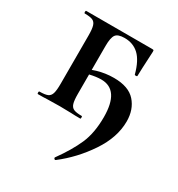

<svg xmlns="http://www.w3.org/2000/svg" viewBox="-144 -481 714 770"><g transform="rotate(30 213.0 -96.0)"><path d="M32 -12Q57 -12 69 -17Q81 -22 85.5 -36.5Q90 -51 90 -81V-305Q90 -335 85.5 -349.5Q81 -364 69.5 -369Q58 -374 33 -374Q30 -374 30 -380Q30 -386 33 -386H337Q344 -386 345 -384.5Q346 -383 346 -377Q341 -282 341 -263Q341 -260 335 -260Q329 -260 329 -263Q314 -319 287.5 -344Q261 -369 221 -369Q190 -369 180 -355Q170 -341 170 -303V-81Q170 -51 174.5 -36.5Q179 -22 191 -17Q203 -12 228 -12Q230 -12 230 -6Q230 0 228 0Q201 0 185 -1L132 -2L75 -1Q60 0 32 0Q29 0 29 -6Q29 -12 32 -12ZM223 194Q220 194 218 190.5Q216 187 218 185Q262 124 284.5 72.5Q307 21 307 -52Q307 -178 223 -178Q200 -178 170.5 -171Q141 -164 121 -153L116 -165Q185 -209 264 -209Q332 -209 363.5 -173.5Q395 -138 395 -83Q395 -9 345 65.5Q295 140 226 193Q225 194 223 194Z"/></g></svg>

Font: Cormorant Infant SemiBold
Style: Regular
Weight: 600
Designer: Christian Thalmann (Catharsis Fonts)
Foundry: Catharsis Fonts
Version: Version 4.000